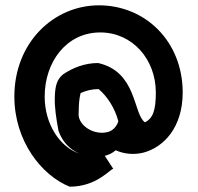

<svg xmlns="http://www.w3.org/2000/svg" viewBox="-20 -694 745 722"><path d="M425 -238C419 -219 406 -204 387 -198C336 -184 282 -218 276 -257C275 -263 276 -270 276 -276C276 -300 278 -323 283 -344C303 -353 325 -359 351 -359C383 -332 412 -288 425 -238ZM349 -457C300 -457 255 -440 218 -415C197 -398 187 -377 186 -327C185 -291 191 -250 200 -202C214 -162 241 -133 277 -117C206 -141 148 -226 148 -331C148 -460 229 -572 357 -572C478 -572 566 -471 566 -346C566 -279 555 -249 525 -234C480 -266 496 -424 349 -457ZM374 -108C390 -112 404 -119 415 -129C446 -115 483 -111 519 -120C595 -140 667 -214 667 -346C667 -539 526 -674 352 -674C182 -674 34 -534 34 -331C34 -163 137 -34 242 8C345 8 394 -59 406 -59Z"/></svg>

Font: Bluebird
Style: Nrw
Weight: 400
Designer: Jasper
Foundry: Cannot Into Space Fonts
Version: Version 0.98